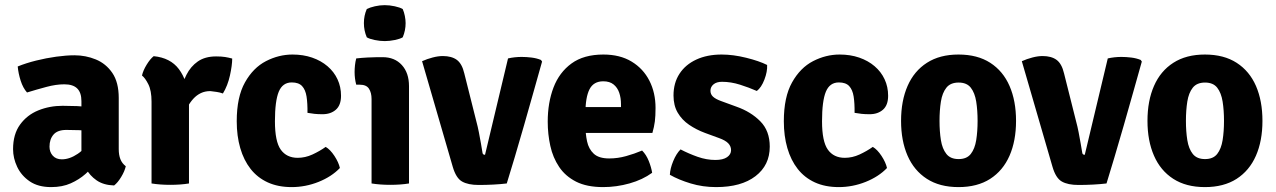

<svg xmlns="http://www.w3.org/2000/svg" viewBox="-20 -730 5076 764"><path d="M32 -136.5Q32 -196 59.8 -234.2Q87.5 -272.5 132.5 -290.8Q177.5 -309 229 -309Q252.5 -309 287 -307.8Q321.5 -306.5 349 -301V-206Q326.5 -211 296 -212Q265.5 -213 244 -213Q209 -213 193 -194.5Q177 -176 177 -146.5Q177 -125 190 -110.5Q203 -96 226 -96Q257 -96 289.5 -118Q322 -140 344 -179.5L365 -83Q345.5 -60 320.2 -37.8Q295 -15.5 261.5 -0.5Q228 14.5 183.5 14.5Q132 14.5 98.5 -8.2Q65 -31 48.5 -65.8Q32 -100.5 32 -136.5ZM480.5 -68.5Q476 -48.5 462.2 -25.8Q448.5 -3 434 8Q391.5 6.5 364.2 -12.5Q337 -31.5 322.5 -58.8Q308 -86 304 -112.5V-327.5Q304 -361.5 287.2 -378Q270.5 -394.5 236 -394.5Q203 -394.5 164.8 -384.2Q126.5 -374 87.5 -362Q71.5 -380 62.2 -409Q53 -438 50.5 -465.5Q83.5 -479 123.8 -489Q164 -499 204 -504.5Q244 -510 276.5 -510Q321 -510 361.2 -493.5Q401.5 -477 427 -439.8Q452.5 -402.5 452.5 -340V-136.5Q452.5 -113.5 459 -96.8Q465.5 -80 480.5 -68.5Z M904 -497Q904 -470.5 895 -429.8Q886 -389 867 -358Q854.5 -362.5 842.2 -364.2Q830 -366 817 -367.5Q796 -367.5 779.2 -359.5Q762.5 -351.5 749.2 -337Q736 -322.5 724.8 -301.8Q713.5 -281 703.5 -255.5L686 -278Q688.5 -318.5 696.8 -358.8Q705 -399 721.8 -432.2Q738.5 -465.5 767.2 -485.5Q796 -505.5 840 -505.5Q861.5 -505.5 875.5 -503.2Q889.5 -501 904 -497ZM545 -429.5Q549.5 -449.5 563.5 -472.5Q577.5 -495.5 591.5 -506.5Q658 -500 691.8 -455Q725.5 -410 732 -337V0Q699 5.5 657.5 5.5Q617 5.5 583 0V-325.5Q583 -369.5 570.2 -394.8Q557.5 -420 545 -429.5Z M1203.5 -281Q1204 -319 1199.8 -346Q1195.5 -373 1182 -387.5Q1168.5 -402 1141 -402Q1104.5 -402 1089.2 -365Q1074 -328 1074 -247.5Q1074 -167 1097.2 -134.5Q1120.5 -102 1164.5 -102Q1194.5 -102 1223.2 -115.2Q1252 -128.5 1276 -145.5Q1294 -135 1310.8 -109.5Q1327.5 -84 1332.5 -61.5Q1299.5 -27 1247.5 -6.2Q1195.5 14.5 1140.5 14.5Q1086.5 14.5 1045.5 -4.2Q1004.5 -23 977.2 -57.8Q950 -92.5 936 -140.8Q922 -189 922 -247.5Q922 -344 954.8 -402.2Q987.5 -460.5 1038.5 -486.8Q1089.5 -513 1144 -513Q1186.5 -513 1222 -500.8Q1257.5 -488.5 1283.2 -466.5Q1309 -444.5 1323 -414.5Q1337 -384.5 1337 -349Q1337 -311.5 1316.5 -293.5Q1296 -275.5 1263.5 -275.5Q1245 -275.5 1231.2 -277Q1217.5 -278.5 1203.5 -281Z M1607.5 0Q1574.5 5.5 1533 5.5Q1492.5 5.5 1458.5 0V-336Q1458.5 -361 1448.2 -377Q1438 -393 1411.5 -393H1397.5Q1391 -417.5 1391 -443.5Q1391 -456 1392.5 -470.2Q1394 -484.5 1397.5 -497.5Q1419.5 -500 1442.8 -501.2Q1466 -502.5 1481.5 -502.5H1502.5Q1550.5 -502.5 1579 -471.2Q1607.5 -440 1607.5 -387ZM1428 -638Q1428 -668 1439.5 -694Q1452 -700.5 1471.8 -705Q1491.5 -709.5 1511 -709.5Q1530 -709.5 1550.8 -705Q1571.5 -700.5 1582.5 -694Q1588 -681.5 1591 -666.2Q1594 -651 1594 -638Q1594 -608.5 1582.5 -581.5Q1571.5 -575 1550.8 -570.8Q1530 -566.5 1511 -566.5Q1491.5 -566.5 1471 -570.8Q1450.5 -575 1439.5 -581.5Q1428 -608.5 1428 -638Z M2001.5 -497.5Q2014.5 -500.5 2028.2 -502Q2042 -503.5 2055.5 -503.5Q2074.5 -503.5 2095 -501Q2115.5 -498.5 2132.5 -491.5L2137 -485Q2121.5 -430.5 2103 -364.2Q2084.5 -298 2065 -230.5Q2045.5 -163 2027.8 -103Q2010 -43 1996.5 0Q1972 3 1942.8 4.5Q1913.5 6 1885 6Q1842.5 6 1818.5 -7.8Q1794.5 -21.5 1781.5 -66.5L1659.5 -486.5Q1679.5 -495.5 1701.5 -501.2Q1723.5 -507 1742 -507Q1777 -507 1797.8 -491.8Q1818.5 -476.5 1827.5 -438L1875.5 -247Q1881 -227 1885.5 -203.8Q1890 -180.5 1893.8 -159Q1897.5 -137.5 1900 -122Q1901 -114 1910 -114Z M2254.5 -201V-304H2451V-315.5Q2451 -340.5 2444 -361Q2437 -381.5 2421.5 -394Q2406 -406.5 2380.5 -406.5Q2342 -406.5 2325.8 -374.8Q2309.5 -343 2309.5 -279V-234Q2309.5 -198 2316 -167.5Q2322.5 -137 2342.8 -118.2Q2363 -99.5 2404 -99.5Q2438 -99.5 2471.2 -108.8Q2504.5 -118 2535 -131Q2551.5 -114.5 2561.5 -89.5Q2571.5 -64.5 2575 -42.5Q2537.5 -15 2485.2 -0.2Q2433 14.5 2380 14.5Q2315 14.5 2272.2 -7.2Q2229.5 -29 2204.8 -66Q2180 -103 2169.8 -149.5Q2159.5 -196 2159.5 -246Q2159.5 -321.5 2182.5 -381.8Q2205.5 -442 2254.2 -477.5Q2303 -513 2381 -513Q2447 -513 2493.2 -485Q2539.5 -457 2564 -409Q2588.5 -361 2588.5 -300.5Q2588.5 -268.5 2585.8 -247Q2583 -225.5 2576 -201Z M2645.5 -34.5Q2646.5 -59 2658.8 -88.8Q2671 -118.5 2688 -135.5Q2720.5 -118.5 2756 -106Q2791.5 -93.5 2826.5 -93.5Q2857 -93.5 2873 -104.5Q2889 -115.5 2889 -132.5Q2889 -148 2877.8 -159.8Q2866.5 -171.5 2841.5 -180.5L2785.5 -201Q2750.5 -214 2722 -233.5Q2693.5 -253 2676.8 -281.5Q2660 -310 2660 -350Q2660 -400 2683.8 -436.5Q2707.5 -473 2750.8 -493Q2794 -513 2851.5 -513Q2897.5 -513 2949 -500.2Q3000.5 -487.5 3032.5 -471.5Q3034 -445.5 3021.8 -413.5Q3009.5 -381.5 2991.5 -368Q2961 -381.5 2924.8 -393Q2888.5 -404.5 2853 -404.5Q2831 -404.5 2819 -394.2Q2807 -384 2807 -369Q2807 -355 2817 -345.5Q2827 -336 2849 -328L2910.5 -305.5Q2967.5 -285.5 3005.2 -247.5Q3043 -209.5 3043 -146.5Q3043 -72.5 2986.2 -29Q2929.5 14.5 2829.5 14.5Q2776.5 14.5 2728.5 0Q2680.5 -14.5 2645.5 -34.5Z M3380.5 -281Q3381 -319 3376.8 -346Q3372.5 -373 3359 -387.5Q3345.5 -402 3318 -402Q3281.5 -402 3266.2 -365Q3251 -328 3251 -247.5Q3251 -167 3274.2 -134.5Q3297.5 -102 3341.5 -102Q3371.5 -102 3400.2 -115.2Q3429 -128.5 3453 -145.5Q3471 -135 3487.8 -109.5Q3504.5 -84 3509.5 -61.5Q3476.5 -27 3424.5 -6.2Q3372.5 14.5 3317.5 14.5Q3263.5 14.5 3222.5 -4.2Q3181.5 -23 3154.2 -57.8Q3127 -92.5 3113 -140.8Q3099 -189 3099 -247.5Q3099 -344 3131.8 -402.2Q3164.5 -460.5 3215.5 -486.8Q3266.5 -513 3321 -513Q3363.5 -513 3399 -500.8Q3434.5 -488.5 3460.2 -466.5Q3486 -444.5 3500 -414.5Q3514 -384.5 3514 -349Q3514 -311.5 3493.5 -293.5Q3473 -275.5 3440.5 -275.5Q3422 -275.5 3408.2 -277Q3394.5 -278.5 3380.5 -281Z M4023 -249Q4023 -169.5 3997 -110.2Q3971 -51 3920 -18.2Q3869 14.5 3794 14.5Q3719 14.5 3668 -18.5Q3617 -51.5 3591.2 -110.8Q3565.5 -170 3565.5 -249Q3565.5 -329 3591.5 -388.2Q3617.5 -447.5 3668.5 -480.2Q3719.5 -513 3794 -513Q3869.5 -513 3920.5 -480Q3971.5 -447 3997.2 -387.8Q4023 -328.5 4023 -249ZM3718.5 -249Q3718.5 -207 3724 -172.5Q3729.5 -138 3745.8 -117.5Q3762 -97 3794.5 -97Q3827 -97 3843 -117.5Q3859 -138 3864.5 -172.5Q3870 -207 3870 -249Q3870 -291 3864.5 -325.8Q3859 -360.5 3843 -381Q3827 -401.5 3794.5 -401.5Q3762 -401.5 3745.8 -381Q3729.5 -360.5 3724 -325.8Q3718.5 -291 3718.5 -249Z M4388 -497.5Q4401 -500.5 4414.8 -502Q4428.5 -503.5 4442 -503.5Q4461 -503.5 4481.5 -501Q4502 -498.5 4519 -491.5L4523.5 -485Q4508 -430.5 4489.5 -364.2Q4471 -298 4451.5 -230.5Q4432 -163 4414.2 -103Q4396.5 -43 4383 0Q4358.5 3 4329.2 4.5Q4300 6 4271.5 6Q4229 6 4205 -7.8Q4181 -21.5 4168 -66.5L4046 -486.5Q4066 -495.5 4088 -501.2Q4110 -507 4128.5 -507Q4163.5 -507 4184.2 -491.8Q4205 -476.5 4214 -438L4262 -247Q4267.5 -227 4272 -203.8Q4276.5 -180.5 4280.2 -159Q4284 -137.5 4286.5 -122Q4287.5 -114 4296.5 -114Z M5003.5 -249Q5003.5 -169.5 4977.5 -110.2Q4951.5 -51 4900.5 -18.2Q4849.5 14.5 4774.5 14.5Q4699.5 14.5 4648.5 -18.5Q4597.5 -51.5 4571.8 -110.8Q4546 -170 4546 -249Q4546 -329 4572 -388.2Q4598 -447.5 4649 -480.2Q4700 -513 4774.5 -513Q4850 -513 4901 -480Q4952 -447 4977.8 -387.8Q5003.5 -328.5 5003.5 -249ZM4699 -249Q4699 -207 4704.5 -172.5Q4710 -138 4726.2 -117.5Q4742.5 -97 4775 -97Q4807.5 -97 4823.5 -117.5Q4839.5 -138 4845 -172.5Q4850.5 -207 4850.5 -249Q4850.5 -291 4845 -325.8Q4839.5 -360.5 4823.5 -381Q4807.5 -401.5 4775 -401.5Q4742.5 -401.5 4726.2 -381Q4710 -360.5 4704.5 -325.8Q4699 -291 4699 -249Z"/></svg>

Font: Signika Negative Light
Style: Bold
Weight: 700
Version: Version 2.001